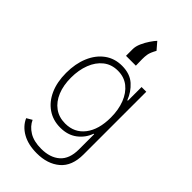

<svg xmlns="http://www.w3.org/2000/svg" viewBox="-308 -907 1208 1208"><g transform="rotate(45 296.0 -302.5)"><path d="M286.6 215.9Q210.2 215.9 158 186.4Q105.8 157 83.5 106.5L119.7 85.2Q137.4 125 179.2 150.6Q220.9 176.1 286.6 176.1Q365.4 176.1 411.4 135.5Q457.4 94.8 457.4 11V-124.6H453.1Q434.3 -71.7 389.2 -37.3Q344.1 -2.8 277 -2.8Q212.4 -2.8 163.4 -36.2Q114.3 -69.6 87 -130.3Q59.7 -191.1 59.7 -272.7Q59.7 -354.8 86.5 -418.1Q113.3 -481.5 162.3 -517.6Q211.3 -553.6 277.3 -553.6Q348.4 -553.6 391.2 -515.1Q433.9 -476.6 453.5 -423.7H458.5V-545.5H500.4V12.8Q500.4 115.4 441.2 165.7Q382.1 215.9 286.6 215.9ZM280.9 -43Q362.9 -43 410.3 -104.8Q457.7 -166.5 457.7 -273.1Q457.7 -342 436.6 -396.3Q415.5 -450.6 376.1 -481.9Q336.6 -513.1 280.9 -513.1Q224.4 -513.1 184.5 -481.4Q144.5 -449.6 123.6 -395.2Q102.6 -340.9 102.6 -273.1Q102.6 -204.9 123.9 -153.1Q145.2 -101.2 185.2 -72.1Q225.1 -43 280.9 -43ZM250.4 -615.1V-674.7Q250.4 -699.6 263.1 -728.5Q275.9 -757.5 293 -782.5Q310 -807.5 322.8 -821L364 -773.1Q344.1 -737.2 340.4 -716.3Q336.6 -695.3 337 -671.2L338.1 -615.1Z"/></g></svg>

Font: Inter Extra Light BETA
Style: Regular
Weight: 200
Designer: Rasmus Andersson
Foundry: rsms
Version: Version 3.011;git-f93a4a705